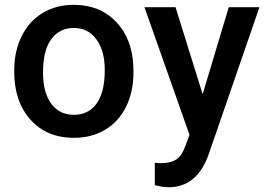

<svg xmlns="http://www.w3.org/2000/svg" viewBox="-20 -558 1096 791"><path d="M38.6 0ZM38.6 -269Q38.6 -346.7 69.3 -408.9Q100.1 -471.2 155.8 -504.6Q211.4 -538.1 283.7 -538.1Q390.6 -538.1 457.3 -469.2Q523.9 -400.4 529.3 -286.6L529.8 -258.8Q529.8 -180.7 499.8 -119.1Q469.7 -57.6 413.8 -23.9Q357.9 9.8 284.7 9.8Q172.9 9.8 105.7 -64.7Q38.6 -139.2 38.6 -263.2ZM157.2 -258.8Q157.2 -177.2 190.9 -131.1Q224.6 -85 284.7 -85Q344.7 -85 378.2 -131.8Q411.6 -178.7 411.6 -269Q411.6 -349.1 377.2 -396Q342.8 -442.9 283.7 -442.9Q225.6 -442.9 191.4 -396.7Q157.2 -350.6 157.2 -258.8ZM814.9 -169.9 922.4 -528.3H1048.8L838.9 80.1Q790.5 213.4 674.8 213.4Q648.9 213.4 617.7 204.6V112.8L640.1 114.3Q685.1 114.3 707.8 97.9Q730.5 81.5 743.7 43L760.7 -2.4L575.2 -528.3H703.1Z"/></svg>

Font: Roboto-o Medium
Style: Regular
Weight: 500
Designer: Google
Version: Version 2.134; 2016; ttfautohint (v1.6)